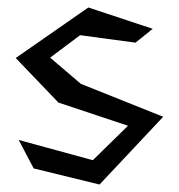

<svg xmlns="http://www.w3.org/2000/svg" viewBox="-20 -482 477 513"><path d="M136 -208 322 -146 228 -54 30 -108 70 -32 246 11 416 -170 196 -258 114 -328 194 -388 342 -368 388 -405 216 -462 22 -327Z"/></svg>

Font: Stormblade
Style: Regular
Weight: 400
Designer: Mew Too
Foundry: Cannot Into Space Fonts
Version: Version 0.77